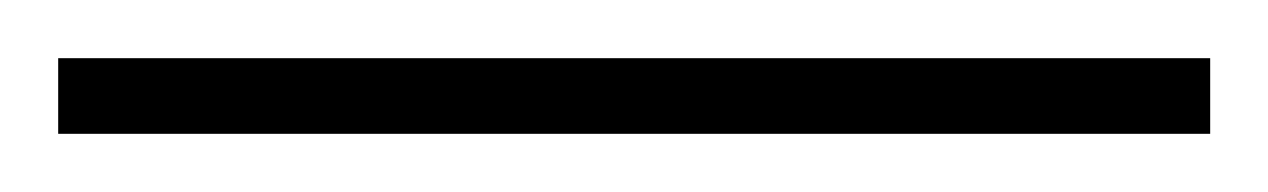

<svg xmlns="http://www.w3.org/2000/svg" viewBox="-22 71 436 66"><path d="M394 117H-2V91H394Z"/></svg>

Font: Noto Sans Hebrew ExtraCondensed Thin
Style: Regular
Weight: 100
Width: 2
Designer: Monotype Design Team
Foundry: Monotype Imaging Inc.
Version: Version 2.004; ttfautohint (v1.8.4.7-5d5b)